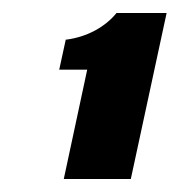

<svg xmlns="http://www.w3.org/2000/svg" viewBox="-20 -655 276 295"><path d="M71 -548H114L78 -380H181L236 -635H159C142 -614 114 -598 81 -594Z"/></svg>

Font: Racing Sans One
Style: Regular
Weight: 400
Designer: Pablo Impallari, Rodrigo Fuenzalida
Foundry: Pablo Impallari, Rodrigo Fuenzalida
Version: Version 1.001